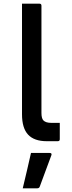

<svg xmlns="http://www.w3.org/2000/svg" viewBox="-20 -770 390 1047"><path d="M306 -11Q306 0 295 0H235Q167 0 133.5 -35.5Q100 -71 100 -147V-750H195Q206 -750 206 -739V-154Q206 -124 217 -113Q230 -100 260 -100H306ZM149 64H250Q265 64 260 77Q244 120 229 160.5Q214 201 197 247Q196 251 192.5 254Q189 257 182 257H104Q116 207 127.5 158Q139 109 149 64Z"/></svg>

Font: Recursive Sn Lnr St Med
Style: Regular
Weight: 500
Version: Version 1.085;hotconv 1.1.0;makeotfexe 2.6.0; ttfautohint (v